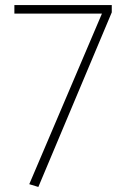

<svg xmlns="http://www.w3.org/2000/svg" viewBox="-20 -735 507 761"><path d="M423 -715H37V-681H384L96 -5L132 6L423 -686Z"/></svg>

Font: Glow Sans SC Normal ExtraLight
Style: Regular
Weight: 200
Designer: Ryoko NISHIZUKA (kana, bopomofo & ideographs); Paul D. Hunt (Latin, Greek & Cyrillic); Sandoll Communications, Soo-young
Version: Version 0.93